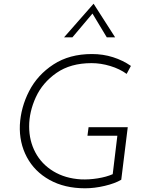

<svg xmlns="http://www.w3.org/2000/svg" viewBox="-20 -1003 786 1034"><path d="M633 -35Q599 -15 544 -2Q489 11 438 11Q328 11 247 -34Q166 -79 124.5 -157Q83 -235 87 -330Q92 -425 137 -512.5Q182 -600 268 -656Q354 -712 475 -712Q535 -712 588.5 -695Q642 -678 685 -648L662 -605Q625 -632 574 -647.5Q523 -663 473 -663Q360 -663 284.5 -610.5Q209 -558 173 -479.5Q137 -401 137 -322Q137 -245 170.5 -182Q204 -119 267.5 -80.5Q331 -42 416 -37Q459 -35 506 -42.5Q553 -50 587 -65L612 -272H451L457 -318H668ZM555 -802 478 -930 370 -802H325L484 -983L600 -802Z"/></svg>

Font: Josefin Sans Light
Style: Italic
Weight: 300
Italic angle: -7°
Designer: Santiago Orozco
Foundry: Typemade
Version: Version 2.000